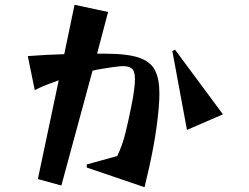

<svg xmlns="http://www.w3.org/2000/svg" viewBox="-20 -720 1040 801"><path d="M342 -21V-34L469 -69Q491 -114 504 -168Q517 -222 527 -272Q543 -351 543 -390Q543 -421 531.5 -432.5Q520 -444 494 -444Q484 -444 471.5 -442.5Q459 -441 444 -439Q426 -436 406 -433Q386 -430 366 -425L236 54L138 27L225 -385Q199 -376 173.5 -366Q148 -356 125 -344L96 -486Q134 -489 172.5 -491Q211 -493 248 -494L291 -700L431 -670L385 -496H420Q511 -496 559.5 -479.5Q608 -463 626.5 -427Q645 -391 645 -331Q645 -303 642 -268Q635 -189 620 -108.5Q605 -28 583 61ZM760 -178 699 -507 710 -513 910 -243Z"/></svg>

Font: Reggae One
Style: Regular
Weight: 400
Designer: Fontworks Inc.
Foundry: Fontworks Inc.
Version: Version 1.100